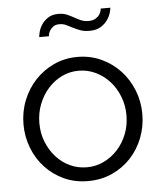

<svg xmlns="http://www.w3.org/2000/svg" viewBox="-53 -776 701 832"><g transform="rotate(-5 297.5 -360.0)"><path d="M297 10Q240 10 193 -11.5Q146 -33 111.5 -70Q77 -107 58 -156Q39 -205 39 -259Q39 -314 58.5 -363Q78 -412 112.5 -449Q147 -486 194 -508Q241 -530 297 -530Q353 -530 400.5 -508Q448 -486 482.5 -449Q517 -412 536.5 -363Q556 -314 556 -259Q556 -205 537 -156Q518 -107 483.5 -70Q449 -33 401.5 -11.5Q354 10 297 10ZM108 -258Q108 -214 123 -176.5Q138 -139 163.5 -110.5Q189 -82 223.5 -66Q258 -50 297 -50Q336 -50 370.5 -66.5Q405 -83 431 -111.5Q457 -140 472 -178Q487 -216 487 -260Q487 -303 472 -341.5Q457 -380 431 -408.5Q405 -437 370.5 -453.5Q336 -470 297 -470Q258 -470 224 -453.5Q190 -437 164 -408Q138 -379 123 -340.5Q108 -302 108 -258ZM360 -638Q337 -638 320.5 -644Q304 -650 289.5 -657.5Q275 -665 261.5 -671.5Q248 -678 232 -678Q215 -678 205.5 -671Q196 -664 190.5 -655.5Q185 -647 183.5 -639.5Q182 -632 182 -630H140Q140 -635 143.5 -650.5Q147 -666 157 -682Q167 -698 185 -710.5Q203 -723 231 -723Q252 -723 267.5 -716.5Q283 -710 297 -702Q311 -694 325.5 -687.5Q340 -681 359 -681Q378 -681 389.5 -688Q401 -695 407 -704Q413 -713 414.5 -720.5Q416 -728 416 -730H458Q458 -725 454 -710Q450 -695 439.5 -679Q429 -663 409.5 -650.5Q390 -638 360 -638Z"/></g></svg>

Font: IngvarSans
Style: Regular
Weight: 400
Version: Version 1.000